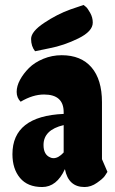

<svg xmlns="http://www.w3.org/2000/svg" viewBox="-20 -752 461 772"><path d="M236 -301Q236 -372 157 -372Q112 -372 63 -343Q47 -359 47 -382.5Q47 -406 60.5 -431Q74 -456 96.5 -478.5Q119 -501 154 -515.5Q189 -530 228 -530Q306 -530 348 -481Q390 -432 390 -341V-112L412 -61Q408 -54 401 -44Q394 -34 370 -17Q346 0 320 0Q255 0 241 -72Q208 0 149.5 0Q91 0 60.5 -36.5Q30 -73 30 -132Q30 -285 236 -294ZM155 -169Q155 -130 182 -119Q188 -116 195 -116Q215 -116 236 -139V-249Q155 -230 155 -169ZM121 -546Q105 -566 105 -595.5Q105 -625 157.5 -660Q210 -695 263 -714L316 -732Q320 -729 326 -724Q332 -719 342.5 -700.5Q353 -682 353 -661Q353 -626 295 -597.5Q237 -569 179 -558Z"/></svg>

Font: Chela One
Style: Regular
Weight: 400
Designer: Miguel Hernandez
Foundry: LatinoType
Version: Version 1.001